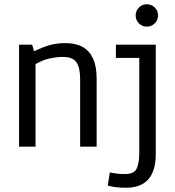

<svg xmlns="http://www.w3.org/2000/svg" viewBox="-20 -695 829 910"><path d="M70.3 0V-483.4H132.3L141.6 -452.1Q189.9 -475.1 221.9 -482.9Q253.9 -490.7 290 -490.7Q338.9 -490.7 371.6 -472.4Q404.3 -454.1 421.1 -417.2Q438 -380.4 438 -323.7V0H359.9V-319.3Q359.9 -375.5 341.8 -400.4Q323.7 -425.3 278.3 -425.3Q248 -425.3 211.4 -417Q182.6 -410.6 148.4 -391.1V0ZM579.1 194.8Q557.6 194.8 535.2 192.9Q512.7 190.9 490.7 184.6L500.5 122.1Q517.6 126 534.9 127.9Q552.2 129.9 573.2 129.9Q614.7 129.9 627.4 104.7Q640.1 79.6 640.1 27.3V-420.4H529.3V-483.4H718.3V33.7Q718.3 77.1 708.5 107.9Q698.7 138.7 680.4 157.7Q662.1 176.8 636.5 185.8Q610.8 194.8 579.1 194.8ZM675.8 -568.8Q653.8 -568.8 638.4 -584.2Q623 -599.6 623 -622.1Q623 -644 638.4 -659.4Q653.8 -674.8 675.8 -674.8Q698.2 -674.8 713.6 -659.4Q729 -644 729 -622.1Q729 -599.6 713.6 -584.2Q698.2 -568.8 675.8 -568.8Z"/></svg>

Font: Anaheim Medium
Style: Regular
Weight: 500
Version: Version 2.001